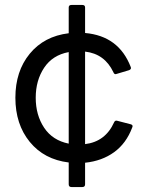

<svg xmlns="http://www.w3.org/2000/svg" viewBox="-20 -754 590 774"><path d="M268 0Q257 0 257 -11V-99Q158 -111 100 -182Q42 -253 42 -360Q42 -467 100 -537.5Q158 -608 257 -620V-724Q257 -734 268 -734H312Q323 -734 323 -724V-621Q459 -609 507 -484L508 -480Q508 -474 500 -471L450 -456L446 -455Q440 -455 437 -463Q402 -537 323 -546V-173Q405 -183 440 -261Q444 -270 453 -267L507 -253Q518 -250 513 -240Q489 -176 440 -140.5Q391 -105 323 -98V-11Q323 0 312 0ZM257 -175V-544Q192 -532 158 -481Q124 -430 124 -360Q124 -290 158 -239Q192 -188 257 -175Z"/></svg>

Font: LINE Seed Sans TH App
Style: Regular
Weight: 400
Designer: Dalton Maag Ltd | Thai characters by Cadson Demak Co.,Ltd.
Foundry: Dalton Maag Ltd
Version: Version 1.003